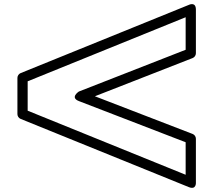

<svg xmlns="http://www.w3.org/2000/svg" viewBox="-20 -1093 1033 937"><path d="M115 -696.2 886 -1008.9V-850.1L364.9 -646.3C364.9 -646.3 319.8 -617.1 365 -599.7L886 -398.8V-240.1L115 -552.8ZM80.6 -736.2C71.9 -732.6 65 -723.3 65 -713V-536C65 -526.6 71 -516.7 80.6 -512.8L901.6 -179.8C939.2 -164.6 936 -203 936 -203V-416C936 -425.8 929.7 -435.6 920 -439.3L443.1 -623.2L920.1 -809.7C929.2 -813.3 936 -822.6 936 -833V-1046C936 -1086.6 901.6 -1069.2 901.6 -1069.2Z"/></svg>

Font: Poland Can Into
Style: BigWritingsOLn
Weight: 700
Foundry: Cannot Into Space Fonts
Version: Version 0.92